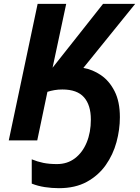

<svg xmlns="http://www.w3.org/2000/svg" viewBox="-20 -734 732 1004"><path d="M288.1 250Q251 250 214.4 244.4Q177.7 238.8 146 226.1V99.1Q175.3 111.3 206.5 117.7Q237.8 124 277.8 124Q332 124 371.8 93.8Q411.6 63.5 433.3 11Q455.1 -41.5 455.1 -108.9Q455.1 -184.6 419.2 -225.3Q383.3 -266.1 306.2 -266.1Q284.2 -266.1 264.4 -262.7Q244.6 -259.3 228 -253.9L174.8 0H25.9L176.8 -713.9H326.2L254.9 -379.9L519 -713.9H687L416 -378.9Q464.4 -370.6 508.1 -340.8Q551.8 -311 579.3 -256.8Q606.9 -202.6 606.9 -121.1Q606.9 -56.2 589.1 9.3Q571.3 74.7 533 129.2Q494.6 183.6 434.1 216.8Q373.5 250 288.1 250Z"/></svg>

Font: Open Sans
Style: Bold Italic
Weight: 700
Italic angle: -12°
Designer: Monotype Design Team
Foundry: Monotype Imaging Inc.
Version: Version 3.003; ttfautohint (v1.8.4)